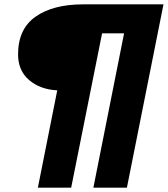

<svg xmlns="http://www.w3.org/2000/svg" viewBox="-20 -762 771 882"><path d="M243 -347Q164 -351 113.5 -394.5Q63 -438 63 -512Q63 -629 143.5 -685.5Q224 -742 362 -742H731L563 100H409L550 -609H449L307 100H154Z"/></svg>

Font: Idrija
Style: Italic
Weight: 800
Italic angle: -11.3°
Designer: Julieta Ulanovsky
Foundry: Julieta Ulanovsky
Version: Version 7.200